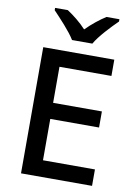

<svg xmlns="http://www.w3.org/2000/svg" viewBox="-101 -1071 758 1070"><g transform="rotate(10 278.5 -536.5)"><path d="M246 -847H361C386 -892 448 -957 486 -994V-1007H413C378 -985 338 -953 302 -917C269 -953 229 -984 194 -1007H122V-994C158 -956 219 -892 246 -847ZM497 -66V-159H203V-393H479V-484H203V-688H497V-780H95V-66Z"/></g></svg>

Font: Noto Sans Malayalam UI Medium
Style: Regular
Weight: 500
Designer: Jelle Bosma - Monotype Design Team
Foundry: Monotype Imaging Inc.
Version: Version 2.104